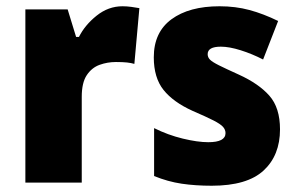

<svg xmlns="http://www.w3.org/2000/svg" viewBox="-20 -583 948 613"><path d="M371 -563Q385 -563 399.5 -561Q414 -559 425 -557L409 -379Q399 -382 385.5 -383.5Q372 -385 350 -385Q323 -385 298 -376Q273 -367 257 -343Q241 -319 241 -274V0H61V-553H196L223 -465H232Q251 -503 288.5 -533Q326 -563 371 -563Z M874 -170Q874 -87 821.5 -38.5Q769 10 656 10Q604 10 560 3.5Q516 -3 472 -21V-174Q516 -152 563.5 -140.5Q611 -129 645 -129Q700 -129 700 -158Q700 -169 692 -178Q684 -187 661.5 -198.5Q639 -210 595 -229Q533 -257 502 -296Q471 -335 471 -400Q471 -480 527.5 -521.5Q584 -563 681 -563Q732 -563 776.5 -551Q821 -539 868 -516L820 -393Q785 -411 748.5 -422.5Q712 -434 685 -434Q643 -434 643 -410Q643 -400 650.5 -392.5Q658 -385 679 -374.5Q700 -364 742 -345Q806 -316 840 -277.5Q874 -239 874 -170Z"/></svg>

Font: Noto Sans Tamil SemiCondensed Black
Style: Regular
Weight: 900
Width: 4
Designer: Jelle Bosma - Monotype Design Team
Foundry: Monotype Imaging Inc.
Version: Version 2.004; ttfautohint (v1.8.4.7-5d5b)